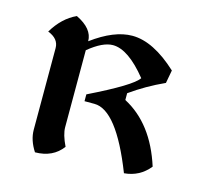

<svg xmlns="http://www.w3.org/2000/svg" viewBox="-79 -559 697 666"><g transform="rotate(15 269.5 -226.0)"><path d="M179.2 -366.2V-89.8Q179.2 -63.5 198.2 -24.4Q164.6 21 100.6 21.5Q76.2 -16.1 76.2 -53.2V-346.2Q76.2 -379.9 36.6 -395Q69.3 -450.2 118.7 -472.7Q179.2 -443.4 179.2 -398.4Q257.8 -456.5 322.8 -456.5Q398.4 -456.5 485.8 -375.5L477.1 -328.6Q411.6 -298.8 356.4 -259.3V-234.9Q462.4 -179.2 507.8 -36.1Q472.7 7.3 417.5 11.7Q336.9 -194.3 256.3 -194.3H220.7V-218.8Q370.6 -292 390.1 -322.3Q321.3 -407.7 266.1 -407.7Q229.5 -407.7 179.2 -366.2Z"/></g></svg>

Font: Balgruf
Style: Regular
Weight: 500
Designer: Paul James MIller
Foundry: High-Logic / Made with FontCreator
Version: Version 1.201;March 28, 2021;FontCreator 13.0.0.2683 64-bit